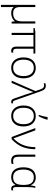

<svg xmlns="http://www.w3.org/2000/svg" viewBox="1474 -2262 1012 3999"><g transform="rotate(90 1979.5 -263.0)"><path d="M127.4 -493.2V-173.8Q127.4 -99.1 158.7 -65.4Q189.9 -31.7 255.4 -31.7Q343.3 -31.7 384.8 -76.2Q426.3 -120.6 426.3 -220.7V-493.2H470.7V0H432.6L424.3 -67.9H421.9Q398.9 -33.2 353.8 -12Q308.6 9.3 255.4 9.3Q210.4 9.3 179.4 -3.4Q148.4 -16.1 125 -41.5Q127.4 0 127.4 35.2V223.1H82.5V-493.2Z M1045.9 -30.8Q1064.9 -30.8 1076.7 -36.1V2Q1059.6 9.3 1039.6 9.3Q998 9.3 974.6 -17.1Q951.2 -43.5 951.2 -94.7V-454.1H709.5V0H665V-454.1H564.9V-480.5L639.6 -493.2H1096.2V-454.1H995.6V-101.1Q995.6 -30.8 1045.9 -30.8Z M1612.3 -247.1Q1612.3 -126.5 1553.7 -58.6Q1495.1 9.3 1392.6 9.3Q1327.6 9.3 1278.1 -22.2Q1228.5 -53.7 1202.4 -112.1Q1176.3 -170.4 1176.3 -247.1Q1176.3 -367.7 1234.6 -435.1Q1293 -502.4 1395 -502.4Q1496.6 -502.4 1554.4 -434.1Q1612.3 -365.7 1612.3 -247.1ZM1223.1 -247.1Q1223.1 -145.5 1267.8 -88.6Q1312.5 -31.7 1394 -31.7Q1475.6 -31.7 1520.3 -88.6Q1564.9 -145.5 1564.9 -247.1Q1564.9 -349.1 1520 -405.3Q1475.1 -461.4 1393.1 -461.4Q1311.5 -461.4 1267.3 -405.5Q1223.1 -349.6 1223.1 -247.1Z M1660.6 0 1877 -495.1 1852.1 -569.8Q1835.9 -618.7 1824.7 -637.5Q1813.5 -656.2 1798.6 -665.8Q1783.7 -675.3 1761.7 -675.3Q1741.7 -675.3 1715.3 -669.9V-703.6Q1744.1 -711.4 1767.1 -711.4Q1797.9 -711.4 1817.9 -700.9Q1837.9 -690.4 1853.3 -666.3Q1868.7 -642.1 1890.1 -582L2071.8 -65.9Q2078.6 -46.4 2086.9 -36.6Q2095.2 -26.9 2107.9 -26.9Q2122.1 -26.9 2133.3 -31.7V2Q2119.6 9.3 2097.7 9.3Q2074.2 9.3 2059.1 -5.4Q2043.9 -20 2031.7 -53.2L1954.1 -274.9Q1910.6 -401.9 1897.9 -451.2H1896.5Q1881.8 -408.2 1861.6 -359.6Q1841.3 -311 1707.5 0Z M2614.3 -247.1Q2614.3 -126.5 2555.7 -58.6Q2497.1 9.3 2394.5 9.3Q2329.6 9.3 2280 -22.2Q2230.5 -53.7 2204.3 -112.1Q2178.2 -170.4 2178.2 -247.1Q2178.2 -367.7 2236.6 -435.1Q2294.9 -502.4 2397 -502.4Q2498.5 -502.4 2556.4 -434.1Q2614.3 -365.7 2614.3 -247.1ZM2225.1 -247.1Q2225.1 -145.5 2269.8 -88.6Q2314.5 -31.7 2396 -31.7Q2477.5 -31.7 2522.2 -88.6Q2566.9 -145.5 2566.9 -247.1Q2566.9 -349.1 2522 -405.3Q2477.1 -461.4 2395 -461.4Q2313.5 -461.4 2269.3 -405.5Q2225.1 -349.6 2225.1 -247.1ZM2374.5 -569.8Q2387.7 -604 2400.4 -653.6Q2413.1 -703.1 2419.4 -748.5H2473.6V-741.2Q2465.3 -706.1 2444.8 -654.3Q2424.3 -602.5 2400.9 -563H2374.5Z M2648.4 -493.2H2694.8Q2826.2 -138.7 2838.9 -103.5Q2851.6 -68.4 2861.3 -40H2863.8Q3044.9 -207 3044.9 -493.2H3087.9Q3087.9 -333.5 3038.1 -217.5Q2988.3 -101.6 2879.9 0H2833.5Z M3245.6 -493.2V-142.1Q3245.6 -81.1 3266.8 -55.9Q3288.1 -30.8 3335.9 -30.8Q3365.2 -30.8 3394.5 -38.1V0Q3385.3 3.4 3366.7 6.3Q3348.1 9.3 3331.5 9.3Q3262.7 9.3 3231.9 -27.1Q3201.2 -63.5 3201.2 -137.2V-493.2Z M3673.3 -30.8Q3754.9 -30.8 3793.5 -80.1Q3832 -129.4 3832 -240.2V-256.3Q3832 -363.8 3793.2 -412.6Q3754.4 -461.4 3671.9 -461.4Q3595.2 -461.4 3553.7 -405.5Q3512.2 -349.6 3512.2 -245.1Q3512.2 -30.8 3673.3 -30.8ZM3673.3 9.3Q3570.8 9.3 3518.1 -55.7Q3465.3 -120.6 3465.3 -244.6Q3465.3 -369.1 3519.8 -435.8Q3574.2 -502.4 3676.8 -502.4Q3734.9 -502.4 3774.9 -476.8Q3814.9 -451.2 3839.4 -396.5H3841.8Q3843.8 -419.9 3850.3 -450.4Q3856.9 -481 3861.3 -493.2H3895Q3876.5 -432.1 3876.5 -315.4V-91.3Q3876.5 -26.9 3917 -26.9Q3934.1 -26.9 3946.3 -31.7V1Q3933.1 9.3 3909.2 9.3Q3842.8 9.3 3834.5 -76.2H3831.1Q3802.2 -31.7 3763.9 -11.2Q3725.6 9.3 3673.3 9.3Z"/></g></svg>

Font: Bpm'online Open Sans Light
Style: Regular
Weight: 300
Foundry: Ascender Corporation
Version: Version 1.10